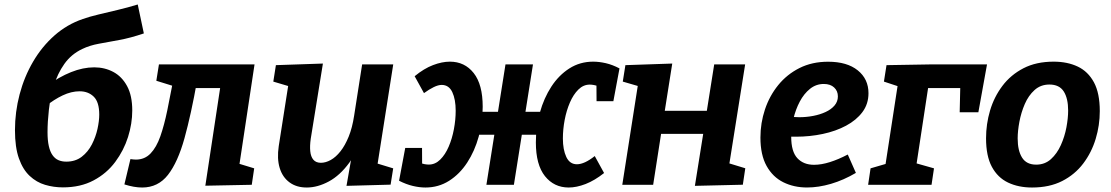

<svg xmlns="http://www.w3.org/2000/svg" viewBox="-20 -820 4928 852"><path d="M259.1 11.5Q218.1 11.5 180.1 0.2Q142.1 -11 111.8 -39.3Q81.5 -67.5 64 -116.9Q46.4 -166.3 46.4 -242.3Q46.4 -323.2 67 -401.2Q87.5 -479.1 126.7 -546.1Q165.8 -613.1 221.5 -662.4Q277.3 -711.7 347.6 -735.7Q376.2 -745.9 416.4 -755.5Q456.7 -765.1 502.4 -776Q548 -786.8 591.2 -800.1L618.3 -671.7Q558.8 -651.5 508.7 -642.4Q458.5 -633.2 418.1 -625.8Q377.6 -618.4 345.4 -602.8Q296.1 -579.6 265.5 -536.3Q235 -493.1 219 -439.7Q202.9 -386.3 196.9 -332.6Q190.9 -278.9 190.9 -233.7Q190.9 -197.1 196.6 -171.9Q202.3 -146.6 213.2 -131.3Q224.1 -115.9 239.4 -109.3Q254.6 -102.7 274.1 -102.7Q314.5 -102.7 342.6 -124.3Q370.6 -145.9 387.7 -179.1Q404.7 -212.3 412.6 -247.9Q420.4 -283.5 420.4 -311.5Q420.4 -367 396.1 -390.9Q371.8 -414.9 333.1 -414.9Q296.7 -414.9 258.1 -396.7Q219.6 -378.5 182.4 -348.2L189.2 -439.7Q242 -478.6 295.2 -499.9Q348.4 -521.2 398.1 -521.2Q444.6 -521.2 482.8 -500.8Q521 -480.4 543.9 -438.1Q566.9 -395.9 566.9 -329.6Q566.9 -271.5 548.1 -211.9Q529.2 -152.4 491.4 -101.5Q453.7 -50.6 395.5 -19.6Q337.4 11.5 259.1 11.5Z M532 -1.7 558.8 -114.1Q564.8 -113.1 571.1 -112.5Q577.5 -111.8 583.1 -111.8Q622 -111.8 648.1 -139Q674.3 -166.2 691.5 -215.2Q708.7 -264.2 722.4 -330.6Q736.1 -397.1 751 -475.7L779.5 -428.8L673.7 -461.6L685.3 -534.3H1109.5L1041.4 -83.1L1033 -95.8L1108 -73L1097.2 0L891.2 4.1L963 -469.8L977.9 -429.3H808.4L854.9 -463.6Q828.2 -313.3 798.7 -206.8Q769.2 -100.4 725.4 -44.1Q681.5 12.1 610.9 12.1Q593.1 12.1 573.1 8.6Q553.2 5 532 -1.7Z M1342.3 12.1Q1296.4 12.5 1265 -10.5Q1233.6 -33.5 1221.1 -74.7Q1208.6 -116 1216.9 -171.5L1262.1 -460.4L1273.2 -434L1192.8 -457.9L1204.3 -530.9L1412.9 -538L1359 -204.7Q1354.4 -172.8 1356.8 -148.8Q1359.1 -124.8 1370.6 -111.2Q1382.2 -97.6 1404 -97.6Q1425.1 -97.6 1447.7 -110.1Q1470.3 -122.6 1490.8 -148.5Q1511.2 -174.3 1527.3 -213.7Q1543.3 -253 1551.5 -307L1587 -534.3H1725L1652.8 -75.2L1636.2 -99.9L1724.8 -72.9L1713.3 -0.6L1517.6 4.7L1547.8 -168.2L1590.7 -242.1Q1570.9 -154 1529.8 -97.7Q1488.6 -41.4 1439.2 -14.8Q1389.8 11.8 1342.3 12.1Z M2503.6 12.1Q2438.6 12.1 2398.2 -38.4Q2357.9 -89 2357.9 -188Q2357.9 -256.6 2375.7 -320.6Q2393.5 -384.6 2426.6 -435.6Q2459.8 -486.6 2506.8 -516.5Q2553.8 -546.4 2612.4 -546.4Q2638.5 -546.4 2668.4 -539.6Q2698.2 -532.7 2729 -516.4L2701.8 -370.8H2627.2L2626.7 -452.2L2637.6 -435.7Q2626.4 -440.9 2615.5 -442.7Q2604.6 -444.6 2597.3 -444.6Q2568.7 -444.6 2546.5 -422.6Q2524.3 -400.7 2509 -365.2Q2493.6 -329.7 2485.7 -287.7Q2477.8 -245.8 2477.8 -205.5Q2477.8 -155.7 2493 -123.4Q2508.2 -91.1 2540 -91.1Q2573.5 -91.1 2619.2 -127.5L2660.6 -52.2Q2618.7 -19 2578.5 -3.4Q2538.2 12.1 2503.6 12.1ZM1867.6 12.1Q1841.4 12.1 1811.9 5.1Q1782.4 -1.9 1750.9 -17.9L1778.2 -163.5H1852.8L1853.2 -82.1L1842.4 -98.6Q1853.6 -93.3 1864.4 -91.5Q1875.3 -89.7 1882.6 -89.7Q1911.2 -89.7 1933.4 -111.7Q1955.7 -133.6 1971 -169.1Q1986.3 -204.6 1994.2 -246.7Q2002.1 -288.8 2002.1 -328.8Q2002.1 -378.9 1987.1 -411.1Q1972 -443.2 1939.9 -443.2Q1924.7 -443.2 1904.6 -433.4Q1884.6 -423.6 1861.4 -406.8L1820 -481.8Q1861.6 -516 1901.7 -531.2Q1941.7 -546.4 1976.3 -546.4Q2042.1 -546.4 2082 -495.8Q2122 -445.3 2122 -346.3Q2122 -277.7 2104.2 -213.7Q2086.5 -149.6 2053.3 -98.7Q2020.1 -47.7 1973.1 -17.8Q1926.1 12.1 1867.6 12.1ZM2138.4 0 2223.1 -534.3H2345.1L2260.4 0ZM2064 -222.1 2072.2 -324H2400.8L2393.3 -222.1Z M2741.4 0 2815 -470.6 2823.4 -434.7 2743.6 -457.9 2755.2 -530.9 2963.1 -538 2923.8 -289.3 2894.3 -328.3H3155.1L3109.6 -284.1L3149.3 -534.3H3286.6L3213.4 -73.6L3197.6 -100.6L3287.2 -73.3L3276.3 -0.3L3063.6 4.7L3106.6 -264.5L3136.4 -226.1H2876.3L2920.4 -269.9L2878.4 0Z M3561.5 12Q3503 12 3456.1 -11.2Q3409.2 -34.4 3381.8 -83.5Q3354.4 -132.5 3354.4 -209.7Q3354.4 -274.1 3374.5 -334.3Q3394.6 -394.5 3433.3 -442.3Q3472.1 -490.1 3527.8 -518.1Q3583.5 -546.1 3654.8 -546.1Q3738.8 -546.1 3786.3 -507.8Q3833.9 -469.4 3833.9 -406.3Q3833.9 -358.6 3807 -322.6Q3780 -286.6 3734.3 -262.2Q3688.7 -237.8 3631.1 -225.6Q3573.5 -213.4 3512.3 -213.4Q3501.3 -213.4 3492.5 -213.6Q3483.7 -213.8 3476.7 -214.4L3484.4 -302.5Q3494.7 -301.5 3505.4 -300.7Q3516.1 -299.9 3527 -299.9Q3558.1 -299.9 3588.5 -305.7Q3619 -311.5 3643.6 -323Q3668.3 -334.4 3683.2 -351.8Q3698.1 -369.3 3698.1 -392.2Q3698.1 -416.3 3681.5 -431.8Q3664.9 -447.4 3635.5 -447.4Q3601.3 -447.4 3574.4 -425.8Q3547.5 -404.2 3529 -369.2Q3510.5 -334.2 3500.8 -293.1Q3491 -252 3491 -212.9Q3491 -147.3 3518.3 -118Q3545.6 -88.7 3592.3 -88.7Q3624.8 -88.7 3662.8 -100.7Q3700.8 -112.7 3742 -134.3L3778 -52.8Q3723.3 -20.6 3667.8 -4.3Q3612.3 12 3561.5 12Z M3967.9 -470.6 3977.7 -433 3902.4 -457.9 3913.9 -530.9 4116.1 -534.3H4359.9L4321.5 -321.8H4238.6L4241.5 -447.9L4255.5 -429.3H4091.4L4100.8 -445.1L4037.1 -26.5L3988.5 -111.5L4124.6 -73L4113.7 0H3832.3L3843.1 -73L3923.8 -96.5L3906.9 -73.7Z M4655.5 -546.4Q4716.4 -546.4 4762.4 -524.6Q4808.4 -502.8 4834.4 -454.6Q4860.3 -406.4 4860.3 -326.9Q4860.3 -264.1 4842.1 -203.8Q4823.9 -143.4 4786.9 -94.5Q4750 -45.6 4693.5 -16.7Q4637 12.1 4559.6 12.1Q4499.4 12.1 4453.2 -9.9Q4407.1 -31.9 4381.3 -79.9Q4355.6 -127.9 4355.6 -206.4Q4355.6 -269.4 4373.4 -329.6Q4391.3 -389.9 4428.2 -438.9Q4465.2 -488 4521.7 -517.2Q4578.2 -546.4 4655.5 -546.4ZM4636.9 -444.9Q4597.9 -444.9 4570.8 -420.4Q4543.7 -395.9 4527.5 -358.4Q4511.3 -320.8 4503.6 -279.8Q4495.9 -238.8 4495.9 -206Q4495.9 -151.5 4515.5 -120.5Q4535 -89.4 4578 -89.4Q4616.6 -89.4 4643.6 -113.9Q4670.5 -138.3 4687.6 -176.2Q4704.6 -214.1 4712.3 -255.2Q4719.9 -296.2 4719.9 -329.3Q4719.9 -383.4 4700.4 -414.1Q4680.8 -444.9 4636.9 -444.9Z"/></svg>

Font: Bitter Thin
Style: Italic
Weight: 100
Italic angle: -9°
Designer: Sol Matas, and Bitter project Authors
Foundry: Sol Matas
Version: Version 2.002